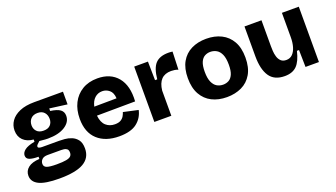

<svg xmlns="http://www.w3.org/2000/svg" viewBox="-63 -1038 3008 1721"><g transform="rotate(-20 1440.5 -178.0)"><path d="M276 186Q143 186 82.5 156Q22 126 22 67Q22 21 58.5 -8Q95 -37 166 -41V-62Q111 -62 81.5 -73Q52 -84 52 -114Q52 -142 81 -165Q110 -188 178 -201V-222Q116 -227 80 -262.5Q44 -298 44 -356Q44 -405 72 -445.5Q100 -486 156.5 -510.5Q213 -535 297 -535H571V-414L404 -436V-412Q469 -403 497 -382Q525 -361 525 -323Q525 -263 464.5 -224.5Q404 -186 301 -186Q289 -186 274.5 -187Q260 -188 221 -192Q205 -178 196 -168.5Q187 -159 187 -151Q187 -141 198.5 -137Q210 -133 227 -133H388Q408 -133 440.5 -130.5Q473 -128 505.5 -115Q538 -102 560.5 -73Q583 -44 583 10Q583 99 508.5 142.5Q434 186 276 186ZM290 -266Q333 -266 354.5 -289Q376 -312 376 -347Q376 -385 354 -409.5Q332 -434 291 -434Q249 -434 226 -409.5Q203 -385 203 -347Q203 -313 225 -289.5Q247 -266 290 -266ZM297 58Q355 58 387 52Q419 46 431.5 33Q444 20 444 0Q444 -25 432 -35Q420 -45 404 -47Q388 -49 377 -49H248Q211 -49 193.5 -31.5Q176 -14 176 10Q176 38 203.5 48Q231 58 297 58Z M911 14Q780 14 704.5 -55Q629 -124 629 -254Q629 -339 661.5 -403.5Q694 -468 755 -505Q816 -542 900 -542Q1025 -542 1092 -461Q1159 -380 1149 -232L784 -229Q791 -162 825.5 -131.5Q860 -101 910 -101Q946 -101 966.5 -113.5Q987 -126 997.5 -144.5Q1008 -163 1013 -180L1153 -149Q1137 -76 1079.5 -31Q1022 14 911 14ZM902 -419Q860 -419 830 -391.5Q800 -364 789 -313L1002 -315Q999 -370 969 -394.5Q939 -419 902 -419Z M1248 0V-528H1379L1382 -350H1403Q1413 -453 1453.5 -496.5Q1494 -540 1577 -540Q1585 -540 1594.5 -539.5Q1604 -539 1617 -537L1611 -366Q1595 -373 1576.5 -375.5Q1558 -378 1544 -378Q1425 -378 1410 -240V0Z M1938 14Q1857 14 1795.5 -17Q1734 -48 1699 -110Q1664 -172 1664 -265Q1664 -358 1699 -419.5Q1734 -481 1796 -511.5Q1858 -542 1938 -542Q2019 -542 2081 -511Q2143 -480 2178 -418.5Q2213 -357 2213 -264Q2213 -169 2177 -107Q2141 -45 2078.5 -15.5Q2016 14 1938 14ZM1943 -103Q1973 -103 1997.5 -116.5Q2022 -130 2036.5 -163Q2051 -196 2051 -254Q2051 -316 2035 -352Q2019 -388 1992 -403.5Q1965 -419 1933 -419Q1904 -419 1879.5 -405.5Q1855 -392 1840.5 -359Q1826 -326 1826 -267Q1826 -206 1842 -170Q1858 -134 1884.5 -118.5Q1911 -103 1943 -103Z M2489 14Q2389 14 2344.5 -53Q2300 -120 2300 -243V-528H2462V-281Q2462 -262 2463.5 -234.5Q2465 -207 2473 -180Q2481 -153 2499.5 -135Q2518 -117 2551 -117Q2587 -117 2610.5 -141Q2634 -165 2645.5 -205Q2657 -245 2657 -294V-528H2818V0H2690L2687 -162H2667Q2645 -68 2604 -27Q2563 14 2489 14Z"/></g></svg>

Font: Bricolage Grotesque 10pt ExtraBold
Style: Regular
Weight: 800
Designer: Mathieu Triay
Foundry: Atelier Triay
Version: Version 1.000; ttfautohint (v1.8.4.7-5d5b);gftools[0.9.32]